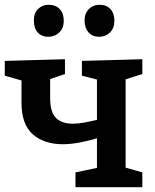

<svg xmlns="http://www.w3.org/2000/svg" viewBox="-20 -784 647 804"><path d="M576 -62V0H296V-62L386 -81V-205Q346 -193 310 -186.5Q274 -180 243 -180Q165 -180 117.5 -221.5Q70 -263 70 -354V-447L0 -467V-529L252 -536V-474L190 -453V-373Q190 -314 214.5 -290Q239 -266 286 -266Q306 -266 331 -270.5Q356 -275 386 -282V-451L323 -467V-529L576 -536V-474L506 -452V-82ZM396 -630Q367 -630 351 -648Q335 -666 334 -697Q334 -728 352 -746Q370 -764 396 -764Q426 -764 442.5 -746Q459 -728 459 -697Q459 -666 440.5 -648Q422 -630 396 -630ZM183 -630Q154 -630 138 -648Q122 -666 122 -697Q121 -728 139 -746Q157 -764 183 -764Q213 -764 230 -746Q247 -728 247 -697Q247 -666 228 -648Q209 -630 183 -630Z"/></svg>

Font: Bitter SemiBold
Style: Regular
Weight: 600
Designer: Sol Matas, and Bitter project Authors
Foundry: Sol Matas
Version: Version 2.001